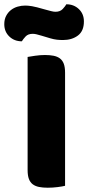

<svg xmlns="http://www.w3.org/2000/svg" viewBox="-64 -872 412 897"><path d="M145 -828Q163 -823 175 -820Q187 -817 195 -817Q217 -817 229 -830Q241 -843 246 -852Q281 -852 304.5 -829.5Q328 -807 328 -772Q328 -727 300 -706Q272 -685 230 -685Q216 -685 202 -686.5Q188 -688 171 -693L131 -705Q117 -709 107.5 -711.5Q98 -714 89 -714Q67 -714 55.5 -701.5Q44 -689 38 -679Q3 -679 -20.5 -701.5Q-44 -724 -44 -759Q-44 -781 -35.5 -797.5Q-27 -814 -13 -825Q1 -836 18.5 -841Q36 -846 54 -846Q67 -846 85.5 -843Q104 -840 145 -828ZM240 -4Q229 -1 205.5 2Q182 5 159 5Q136 5 118.5 1.5Q101 -2 89 -11Q77 -20 71 -36Q65 -52 65 -78V-606Q76 -608 100 -611.5Q124 -615 146 -615Q169 -615 186.5 -611.5Q204 -608 216 -599Q228 -590 234 -574Q240 -558 240 -532Z"/></svg>

Font: Baloo Paaji
Style: Regular
Weight: 400
Designer: Shuchita Grover and Ek Type
Foundry: Ek Type
Version: Version 1.443;PS 1.000;hotconv 16.6.51;makeotf.lib2.5.65220;